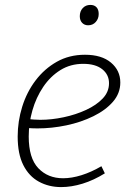

<svg xmlns="http://www.w3.org/2000/svg" viewBox="-20 -755 533 782"><path d="M229 7Q179 7 138.5 -15Q98 -37 75 -82.5Q52 -128 52 -199Q52 -261 70.5 -320.5Q89 -380 125 -427.5Q161 -475 211.5 -503.5Q262 -532 326 -532Q394 -532 432 -500Q470 -468 470 -419Q470 -375 440 -340.5Q410 -306 360 -281.5Q310 -257 250.5 -244.5Q191 -232 132 -232Q120 -232 110 -232.5Q100 -233 90 -234L94 -270Q106 -269 118.5 -268Q131 -267 144 -267Q190 -267 239.5 -277.5Q289 -288 331 -307.5Q373 -327 398.5 -354Q424 -381 424 -416Q424 -451 396.5 -473Q369 -495 319 -495Q267 -495 226 -469.5Q185 -444 156 -401Q127 -358 112 -305.5Q97 -253 97 -199Q97 -111 136 -70Q175 -29 237 -29Q272 -29 312 -41.5Q352 -54 393 -78L407 -49Q362 -21 316.5 -7Q271 7 229 7ZM339 -652Q324 -652 314.5 -662Q305 -672 305 -689Q305 -709 317 -722Q329 -735 348 -735Q364 -735 373 -725.5Q382 -716 382 -698Q382 -679 370 -665.5Q358 -652 339 -652Z"/></svg>

Font: Bitter Thin Light
Style: Italic
Weight: 300
Italic angle: -9°
Version: Version 2.002